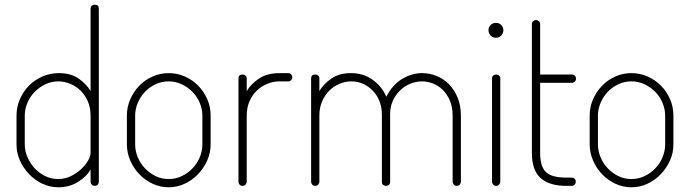

<svg xmlns="http://www.w3.org/2000/svg" viewBox="-20 -788 2925 814"><path d="M382 -768Q399 -768 399 -751V-18Q399 -11 394.5 -5.5Q390 0 382 0Q374 0 369 -5.5Q364 -11 364 -18V-70Q347 -39 310.5 -16.5Q274 6 228 6Q192 6 160 -9Q128 -24 103.5 -49.5Q79 -75 64.5 -107.5Q50 -140 50 -176V-298Q50 -335 64.5 -368Q79 -401 103.5 -425.5Q128 -450 160.5 -464Q193 -478 230 -478Q281 -478 314 -454.5Q347 -431 364 -402V-751Q364 -759 369 -763.5Q374 -768 382 -768ZM85 -176Q85 -148 96.5 -121.5Q108 -95 127 -74.5Q146 -54 171.5 -41.5Q197 -29 226 -29Q256 -29 281 -41.5Q306 -54 324.5 -71.5Q343 -89 353.5 -107.5Q364 -126 364 -139V-298Q364 -332 352 -359Q340 -386 321 -404.5Q302 -423 277 -433Q252 -443 227 -443Q198 -443 172 -430.5Q146 -418 126.5 -398Q107 -378 96 -351.5Q85 -325 85 -298Z M695 -478Q731 -478 763 -464Q795 -450 819.5 -425.5Q844 -401 858.5 -368Q873 -335 873 -298V-176Q873 -140 858.5 -107.5Q844 -75 819.5 -49.5Q795 -24 763 -9Q731 6 695 6Q659 6 627 -9Q595 -24 571 -49Q547 -74 532.5 -107Q518 -140 518 -176V-298Q518 -334 532 -366.5Q546 -399 570 -424Q594 -449 626.5 -463.5Q659 -478 695 -478ZM838 -298Q838 -325 827 -351.5Q816 -378 796.5 -398Q777 -418 751 -430.5Q725 -443 695 -443Q665 -443 639 -430.5Q613 -418 594 -398Q575 -378 564 -351.5Q553 -325 553 -298V-176Q553 -148 564 -121.5Q575 -95 594.5 -74.5Q614 -54 639.5 -41.5Q665 -29 695 -29Q725 -29 751 -41.5Q777 -54 796.5 -74.5Q816 -95 827 -121.5Q838 -148 838 -176Z M1165 -443Q1139 -443 1114 -433Q1089 -423 1069.5 -404.5Q1050 -386 1038 -359Q1026 -332 1026 -298V-18Q1026 -11 1021 -5.5Q1016 0 1008 0Q1000 0 995.5 -5.5Q991 -11 991 -18V-455Q991 -472 1008 -472Q1016 -472 1021 -467.5Q1026 -463 1026 -455V-402Q1043 -431 1077.5 -454.5Q1112 -478 1165 -478H1202Q1209 -478 1214 -473Q1219 -468 1219 -460Q1219 -453 1214 -448Q1209 -443 1202 -443Z M1599 -303Q1599 -333 1589 -358.5Q1579 -384 1561.5 -402.5Q1544 -421 1520.5 -432Q1497 -443 1470 -443Q1445 -443 1420.5 -433Q1396 -423 1377 -404.5Q1358 -386 1346 -359Q1334 -332 1334 -298V-18Q1334 -11 1329 -5.5Q1324 0 1316 0Q1308 0 1303.5 -5.5Q1299 -11 1299 -18V-455Q1299 -472 1316 -472Q1324 -472 1329 -467.5Q1334 -463 1334 -455V-402Q1351 -431 1384 -454.5Q1417 -478 1468 -478Q1520 -478 1559 -450.5Q1598 -423 1618 -378Q1644 -429 1685 -453.5Q1726 -478 1770 -478Q1801 -478 1831 -466Q1861 -454 1883.5 -431Q1906 -408 1920 -374.5Q1934 -341 1934 -298V-18Q1934 -11 1929 -5.5Q1924 0 1916 0Q1909 0 1904 -5.5Q1899 -11 1899 -18V-298Q1899 -334 1887.5 -361Q1876 -388 1857.5 -406.5Q1839 -425 1815.5 -434Q1792 -443 1769 -443Q1744 -443 1719.5 -433Q1695 -423 1676 -404.5Q1657 -386 1645.5 -360.5Q1634 -335 1634 -304V-17Q1634 -8 1628.5 -4Q1623 0 1616 0Q1610 0 1604.5 -4Q1599 -8 1599 -17Z M2083 -472Q2091 -472 2096 -467.5Q2101 -463 2101 -455V-18Q2101 -11 2096 -5.5Q2091 0 2083 0Q2076 0 2071 -5.5Q2066 -11 2066 -18V-455Q2066 -463 2071 -467.5Q2076 -472 2083 -472ZM2083 -691Q2096 -691 2105 -682Q2114 -673 2114 -660Q2114 -647 2105 -637.5Q2096 -628 2083 -628Q2069 -628 2060 -637.5Q2051 -647 2051 -660Q2051 -673 2060 -682Q2069 -691 2083 -691Z M2235 -686Q2235 -694 2240.5 -698.5Q2246 -703 2252 -703Q2259 -703 2264.5 -698.5Q2270 -694 2270 -686V-472H2405Q2412 -472 2417 -467Q2422 -462 2422 -454Q2422 -447 2417 -442Q2412 -437 2405 -437H2270V-139Q2270 -82 2294.5 -58.5Q2319 -35 2381 -35H2404Q2411 -35 2416 -30.5Q2421 -26 2421 -18Q2421 -10 2416 -5Q2411 0 2404 0H2381Q2309 0 2272 -33Q2235 -66 2235 -139Z M2657 -478Q2693 -478 2725 -464Q2757 -450 2781.5 -425.5Q2806 -401 2820.5 -368Q2835 -335 2835 -298V-176Q2835 -140 2820.5 -107.5Q2806 -75 2781.5 -49.5Q2757 -24 2725 -9Q2693 6 2657 6Q2621 6 2589 -9Q2557 -24 2533 -49Q2509 -74 2494.5 -107Q2480 -140 2480 -176V-298Q2480 -334 2494 -366.5Q2508 -399 2532 -424Q2556 -449 2588.5 -463.5Q2621 -478 2657 -478ZM2800 -298Q2800 -325 2789 -351.5Q2778 -378 2758.5 -398Q2739 -418 2713 -430.5Q2687 -443 2657 -443Q2627 -443 2601 -430.5Q2575 -418 2556 -398Q2537 -378 2526 -351.5Q2515 -325 2515 -298V-176Q2515 -148 2526 -121.5Q2537 -95 2556.5 -74.5Q2576 -54 2601.5 -41.5Q2627 -29 2657 -29Q2687 -29 2713 -41.5Q2739 -54 2758.5 -74.5Q2778 -95 2789 -121.5Q2800 -148 2800 -176Z"/></svg>

Font: AkaAcidDosis
Style: ExtraLight
Weight: 250
Designer: Edgar Tolentino, Pablo Impallari, Igino Marini, Aka-Acid
Foundry: Edgar Tolentino, Pablo Impallari, Igino Marini, Aka-Acid
Version: Version 1.007